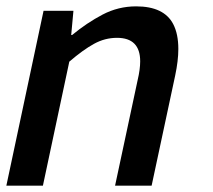

<svg xmlns="http://www.w3.org/2000/svg" viewBox="-26 -584 670 604"><path d="M451 0H336L407 -332Q415 -366 415 -391Q415 -465 342 -465Q304 -465 269.5 -446Q235 -427 192 -390L109 0H-6L111 -550H205L198 -474H201Q247 -512 296.5 -538Q346 -564 402 -564Q490 -564 519 -508Q535 -477 535 -430Q535 -393 525 -346Z"/></svg>

Font: l_WÎeÑOS 500W
Style: Regular
Weight: 500
Designer: R?O
Version: Version 2.00 June 21, 2023